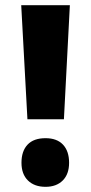

<svg xmlns="http://www.w3.org/2000/svg" viewBox="-20 -803 352 742"><path d="M227 -342H86L62 -783H250ZM63 -174Q63 -219 86.5 -244Q110 -269 156 -269Q200 -269 223.5 -244Q247 -219 247 -174Q247 -130 222.5 -105.5Q198 -81 156 -81Q113 -81 88 -105.5Q63 -130 63 -174Z"/></svg>

Font: Noto Sans Kannada UI ExtraCondensed Black
Style: Regular
Weight: 900
Width: 2
Designer: Jelle Bosma - Monotype Design Team
Foundry: Monotype Imaging Inc.
Version: Version 2.005; ttfautohint (v1.8.4.7-5d5b)